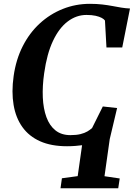

<svg xmlns="http://www.w3.org/2000/svg" viewBox="-20 -772 716 1028"><path d="M304 236 311.5 182.5 396 171 419.5 5.5Q404 7.5 384.2 9.2Q364.5 11 339 11Q254.5 11 195 -15.5Q135.5 -42 100 -91.5Q64.5 -141 52.8 -210.2Q41 -279.5 53 -364.5Q65.5 -453.5 101.8 -524.8Q138 -596 193 -646.5Q248 -697 316.5 -724.2Q385 -751.5 461.5 -751.5Q498 -751.5 527.5 -748Q557 -744.5 582 -739.8Q607 -735 630 -731.2Q653 -727.5 676 -726.5L634.5 -518H550L542 -662Q537 -669.5 524.5 -676.2Q512 -683 491.8 -687.5Q471.5 -692 443 -692Q389 -692 342.8 -657.2Q296.5 -622.5 263.8 -553.2Q231 -484 216.5 -380Q206.5 -310.5 209.2 -250.2Q212 -190 228.5 -144.8Q245 -99.5 276.8 -74Q308.5 -48.5 357 -48.5Q389 -48.5 411 -54Q433 -59.5 447.8 -68.2Q462.5 -77 473 -86.5L530.5 -202L607 -193.5L567.5 -27L539.5 171.5L621 183.5L613 236Z"/></svg>

Font: Merriweather 36pt
Style: Bold Italic
Weight: 700
Italic angle: -7.8°
Version: Version 2.101